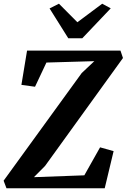

<svg xmlns="http://www.w3.org/2000/svg" viewBox="-34 -1016 684 1036"><path d="M1 0 -14.5 -41 407 -622 475 -686 216.5 -678.5 155 -548 81.5 -558 112 -743H616L629.5 -703L209 -120.5L149 -60L421 -70L506 -221L579 -200.5L531 0ZM334.5 -809.5 233.5 -970.5 284 -996Q309 -971 333.8 -946Q358.5 -921 383.5 -896Q417 -921 450.5 -946Q484 -971 517.5 -996L563.5 -971L410 -809.5Z"/></svg>

Font: Merriweather
Style: Bold Italic
Weight: 700
Italic angle: -7.8°
Version: Version 2.101